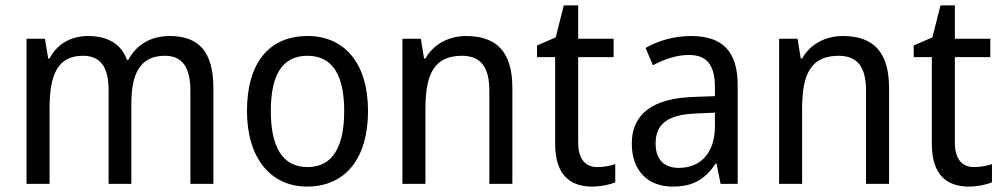

<svg xmlns="http://www.w3.org/2000/svg" viewBox="-20 -679 3702 709"><path d="M607 -546C541 -546 486 -518 454 -458H449C428 -515 380 -546 305 -546C245 -546 192 -519 163 -463H158L146 -536H78V0H163V-279C163 -400 191 -473 286 -473C350 -473 381 -433 381 -346V0H465V-296C465 -411 500 -473 589 -473C652 -473 683 -432 683 -345V0H768V-353C768 -487 715 -546 607 -546Z M1339 -269C1339 -448 1250 -546 1116 -546C973 -546 892 -446 892 -269C892 -95 980 10 1114 10C1256 10 1339 -95 1339 -269ZM980 -269C980 -400 1021 -473 1115 -473C1209 -473 1251 -400 1251 -269C1251 -138 1209 -62 1116 -62C1022 -62 980 -138 980 -269Z M1701 -546C1640 -546 1582 -518 1551 -463H1546L1534 -536H1466V0H1551V-278C1551 -408 1585 -473 1686 -473C1756 -473 1787 -430 1787 -345V0H1872V-355C1872 -487 1814 -546 1701 -546Z M2186 -62C2141 -62 2115 -92 2115 -153V-468H2246V-536H2115V-659H2062L2032 -541L1963 -511V-468H2030V-148C2030 -30 2088 10 2167 10C2198 10 2232 3 2252 -6V-73C2235 -67 2209 -62 2186 -62Z M2532 -546C2468 -546 2409 -528 2364 -502L2391 -438C2433 -460 2477 -476 2524 -476C2587 -476 2620 -443 2620 -357V-324L2540 -321C2388 -316 2313 -256 2313 -149C2313 -49 2372 10 2464 10C2541 10 2583 -17 2623 -75H2626L2641 0H2704V-364C2704 -486 2651 -546 2532 -546ZM2552 -260 2620 -263V-213C2620 -111 2564 -59 2487 -59C2435 -59 2401 -87 2401 -149C2401 -218 2441 -256 2552 -260Z M3092 -546C3031 -546 2973 -518 2942 -463H2937L2925 -536H2857V0H2942V-278C2942 -408 2976 -473 3077 -473C3147 -473 3178 -430 3178 -345V0H3263V-355C3263 -487 3205 -546 3092 -546Z M3577 -62C3532 -62 3506 -92 3506 -153V-468H3637V-536H3506V-659H3453L3423 -541L3354 -511V-468H3421V-148C3421 -30 3479 10 3558 10C3589 10 3623 3 3643 -6V-73C3626 -67 3600 -62 3577 -62Z"/></svg>

Font: Noto Sans Thai Looped SemiCondensed
Style: Regular
Weight: 400
Width: 4
Designer: Sasikarn Vongin, Ben Mitchell
Foundry: The Fontpad Ltd
Version: Version 1.001